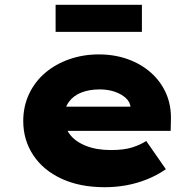

<svg xmlns="http://www.w3.org/2000/svg" viewBox="-20 -771 819 801"><path d="M417 10Q313 10 236.5 -25.5Q160 -61 118.5 -124Q77 -187 77 -266Q77 -328 101.5 -379.5Q126 -431 169 -467.5Q212 -504 269.5 -524Q327 -544 392 -544Q458 -544 513.5 -524Q569 -504 610 -467.5Q651 -431 673 -381Q695 -331 693 -270L692 -225H194L171 -326H543L525 -301V-320Q524 -344 506 -361Q488 -378 459.5 -388Q431 -398 396 -398Q353 -398 319.5 -385Q286 -372 267 -345.5Q248 -319 248 -281Q248 -242 270.5 -211.5Q293 -181 337.5 -163Q382 -145 443 -145Q498 -145 533 -156.5Q568 -168 590 -183L672 -65Q634 -39 592.5 -22.5Q551 -6 507 2Q463 10 417 10ZM212 -638V-751H572V-638Z"/></svg>

Font: Lexend Giga ExtraBold
Style: Regular
Weight: 800
Designer: Bonnie Shaver-Troup, Thomas Jockin
Foundry: Lexend
Version: Version 1.007